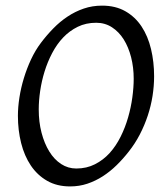

<svg xmlns="http://www.w3.org/2000/svg" viewBox="-20 -650 594 685"><path d="M457 -369.1Q457 -409.2 447.8 -445.6Q438.5 -481.9 421.4 -509.3Q404.3 -536.6 379.4 -552.7Q354.5 -568.8 323.2 -568.8Q286.6 -568.8 257.3 -554.4Q228 -540 205.3 -516.1Q182.6 -492.2 166 -460.4Q149.4 -428.7 138.9 -394.5Q128.4 -360.4 123.3 -325.4Q118.2 -290.5 118.2 -259.8Q118.2 -214.8 128.2 -176.5Q138.2 -138.2 155.8 -109.6Q173.3 -81.1 198 -64.9Q222.7 -48.8 252 -48.8Q289.1 -48.8 318.8 -64Q348.6 -79.1 371.3 -104.2Q394 -129.4 410.4 -162.4Q426.8 -195.3 437 -231Q447.3 -266.6 452.1 -302.2Q457 -337.9 457 -369.1ZM529.8 -377.9Q529.8 -343.3 524.2 -307.6Q518.6 -272 507.1 -237.3Q495.6 -202.6 478.8 -170.2Q461.9 -137.7 439.9 -109.9Q419.4 -83.5 396.2 -60.8Q373 -38.1 346.9 -21.2Q320.8 -4.4 291.7 5.4Q262.7 15.1 230 15.1Q183.1 15.1 148.2 -4.9Q113.3 -24.9 90.1 -59.3Q66.9 -93.8 55.4 -139.6Q43.9 -185.5 43.9 -236.8Q43.9 -267.6 49.3 -302.2Q54.7 -336.9 65.2 -371.3Q75.7 -405.8 90.8 -438.2Q106 -470.7 126 -497.1Q146.5 -524.4 170.2 -548.6Q193.8 -572.8 220.9 -590.8Q248 -608.9 278.8 -619.4Q309.6 -629.9 344.2 -629.9Q392.1 -629.9 427.2 -609.9Q462.4 -589.8 485.1 -555.4Q507.8 -521 518.8 -475.1Q529.8 -429.2 529.8 -377.9Z"/></svg>

Font: Gentium
Style: Italic
Weight: 400
Italic angle: -7°
Designer: J. Victor Gaultney
Version: Version 1.02; 2005; OFL release